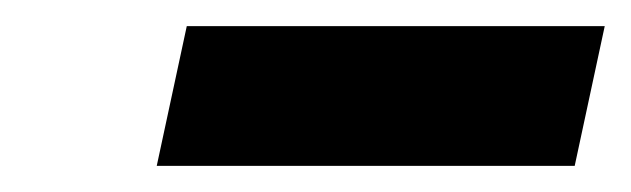

<svg xmlns="http://www.w3.org/2000/svg" viewBox="-20 -434 483 147"><path d="M100 -307H420L443 -414H123Z"/></svg>

Font: Advent Pro
Style: Italic
Weight: 400
Italic angle: -12°
Designer: VivaRado, Andreas Kalpakidis
Foundry: VivaRado, Andreas Kalpakidis
Version: Version 3.000